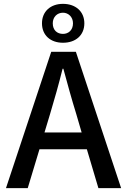

<svg xmlns="http://www.w3.org/2000/svg" viewBox="-20 -977 662 997"><path d="M307 -755C373 -755 418 -794 418 -856C418 -917 373 -957 307 -957C242 -957 198 -917 198 -856C198 -794 242 -755 307 -755ZM307 -911C335 -911 359 -889 359 -856C359 -820 335 -801 307 -801C277 -801 254 -820 254 -856C254 -889 277 -911 307 -911ZM431 -202 491 0H609L374 -708H246L11 0H124L185 -202ZM404 -289H211L240 -385C263 -462 285 -539 305 -620H309C331 -539 352 -462 376 -385Z"/></svg>

Font: Spoqa Han Sans Neo Medium
Style: Regular
Weight: 500
Designer: [Spoqa Han Sans Neo] Dong-huui Kim ___ Younghwa Kang ___ Yujin Lee ___ [Noto Sans] Ryoko NISHIZUKA ____ (kana & ideograp
Foundry: Spoqa (http://www.spoqa-han-sans.com)
Version: Version 1.100;hotconv 1.0.109;makeotfexe 2.5.65596